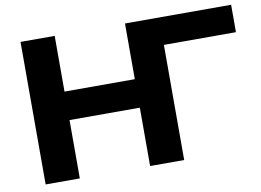

<svg xmlns="http://www.w3.org/2000/svg" viewBox="-76 -827 1282 943"><g transform="rotate(-10 564.5 -355.5)"><path d="M79.1 0V-710.9H249.5V-433.1H600.1V-710.9H1129.4V-574.2H770V0H600.1V-291H249.5V0Z"/></g></svg>

Font: Bert Sans Black
Style: Regular
Weight: 900
Designer: Christian Robertson, Adam Twardoch, & Cristiano Sobral
Foundry: Google
Version: Version 12.135;January 10, 2020;FontCreator 12.0.0.2547 64-b